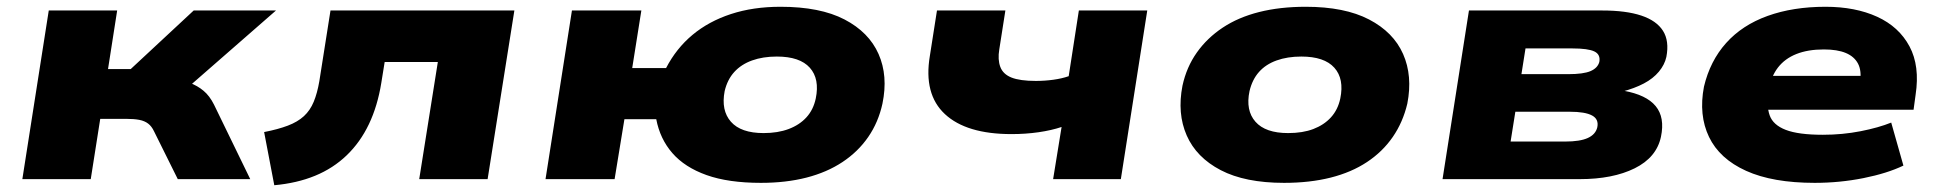

<svg xmlns="http://www.w3.org/2000/svg" viewBox="-20 -529 5721 567"><path d="M46 0 124 -498H326L299 -325H366L552 -498H795L495 -236L487 -295Q517 -293 540 -284.5Q563 -276 581 -261Q599 -246 612 -220L719 0H505L435 -141Q428 -156 417.5 -164Q407 -172 391.5 -175Q376 -178 353 -178H276L248 0Z M790 18 760 -139Q801 -147 830 -158Q859 -169 877.5 -186Q896 -203 906.5 -228.5Q917 -254 923 -289L956 -498H1499L1420 0H1218L1273 -346H1116L1106 -284Q1095 -216 1069.5 -162.5Q1044 -109 1004 -70.5Q964 -32 910.5 -10Q857 12 790 18Z M2227 11Q2131 11 2066.5 -12Q2002 -35 1965.5 -77Q1929 -119 1918 -177H1824L1795 0H1591L1669 -498H1874L1847 -328H1947Q1977 -386 2025 -426Q2073 -466 2138.5 -487.5Q2204 -509 2285 -509Q2402 -509 2474 -471.5Q2546 -434 2574.5 -369.5Q2603 -305 2586 -223Q2574 -168 2544 -124.5Q2514 -81 2468 -50.5Q2422 -20 2361.5 -4.5Q2301 11 2227 11ZM2235 -136Q2277 -136 2309 -148Q2341 -160 2361.5 -182.5Q2382 -205 2389 -238Q2401 -296 2371.5 -329Q2342 -362 2274 -362Q2233 -362 2201 -350.5Q2169 -339 2148.5 -316.5Q2128 -294 2120 -260Q2109 -203 2138.5 -169.5Q2168 -136 2235 -136Z M3090 0 3115 -154Q3085 -144 3047 -138.5Q3009 -133 2967 -133Q2834 -133 2770.5 -192Q2707 -251 2726 -364L2747 -498H2949L2931 -383Q2926 -353 2934 -331.5Q2942 -310 2967 -300Q2992 -290 3039 -290Q3065 -290 3090.5 -293.5Q3116 -297 3136 -304L3166 -498H3368L3290 0Z M3772 11Q3657 11 3585 -26.5Q3513 -64 3484.5 -129Q3456 -194 3472 -276Q3484 -331 3514.5 -374Q3545 -417 3591 -447.5Q3637 -478 3698.5 -493.5Q3760 -509 3836 -509Q3951 -509 4023 -471.5Q4095 -434 4123.5 -369.5Q4152 -305 4136 -223Q4123 -168 4093 -124.5Q4063 -81 4017 -50.5Q3971 -20 3909.5 -4.5Q3848 11 3772 11ZM3784 -136Q3827 -136 3858.5 -148Q3890 -160 3910.5 -182.5Q3931 -205 3938 -238Q3950 -296 3920.5 -329Q3891 -362 3823 -362Q3782 -362 3750 -350.5Q3718 -339 3698 -316.5Q3678 -294 3670 -260Q3658 -203 3687.5 -169.5Q3717 -136 3784 -136Z M4240 0 4318 -498H4712Q4782 -498 4827 -483Q4872 -468 4891 -438Q4910 -408 4901 -361Q4896 -338 4879 -317.5Q4862 -297 4834.5 -282.5Q4807 -268 4769 -258L4775 -261Q4842 -249 4869.5 -215.5Q4897 -182 4885 -125Q4872 -64 4807.5 -32Q4743 0 4645 0ZM4441 -111H4602Q4646 -111 4669 -121.5Q4692 -132 4697 -153Q4702 -177 4681.5 -188Q4661 -199 4616 -199H4455ZM4473 -310H4611Q4656 -310 4677 -319Q4698 -328 4703 -346Q4707 -368 4688.5 -377Q4670 -386 4623 -386H4485Z M5339 11Q5215 11 5136.5 -24.5Q5058 -60 5027 -124.5Q4996 -189 5012 -273Q5030 -349 5077.5 -402Q5125 -455 5200 -482Q5275 -509 5371 -509Q5459 -509 5523.5 -479.5Q5588 -450 5619 -392Q5650 -334 5637 -249L5631 -205H5168L5183 -305H5498L5473 -286Q5478 -320 5467 -341Q5456 -362 5431 -372.5Q5406 -383 5366 -383Q5319 -383 5285 -369.5Q5251 -356 5230.5 -329.5Q5210 -303 5203 -262V-259Q5196 -217 5206 -188.5Q5216 -160 5253.5 -145.5Q5291 -131 5363 -131Q5421 -131 5474.5 -141.5Q5528 -152 5565 -167L5601 -40Q5553 -17 5483 -3Q5413 11 5339 11Z"/></svg>

Font: Nunito Sans 10pt Expanded Black
Style: Italic
Weight: 900
Width: 7
Italic angle: -9°
Designer: Vernon Adams
Foundry: Vernon Adams
Version: Version 3.101;gftools[0.9.27]